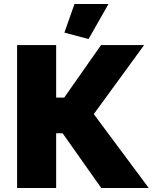

<svg xmlns="http://www.w3.org/2000/svg" viewBox="-20 -934 773 954"><path d="M420 -740 300 -772 350 -914H519ZM65 0V-710H259V-449H299L482 -710H696L446 -367L719 0H483L291 -272H259V0Z"/></svg>

Font: Raleway-v4020 Black
Style: Regular
Weight: 900
Designer: Matt McInerney, Pablo Impallari, Rodrigo Fuenzalida
Foundry: Matt McInerney, Pablo Impallari, Rodrigo Fuenzalida
Version: Version 4.020;PS 004.020;hotconv 1.0.88;makeotf.lib2.5.64775